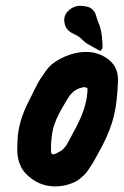

<svg xmlns="http://www.w3.org/2000/svg" viewBox="-20 -666 437 679"><path d="M308.6 -500Q293.9 -507.8 287.1 -512.2Q280.3 -516.6 273.4 -523.4Q266.6 -530.3 258.8 -536.1Q253.9 -540 242.7 -544.9Q231.4 -549.8 223.1 -557.1Q214.8 -564.5 210 -577.1Q209 -579.1 209 -580.6Q209 -582 208.5 -583.5Q208 -585 208 -586.9Q208 -588.9 207.5 -590.3Q207 -591.8 207 -593.8Q207 -612.3 218.8 -625Q238.3 -645.5 263.7 -645.5Q275.4 -645.5 291 -641.6Q300.8 -638.7 307.6 -631.8Q314.5 -625 316.9 -618.7Q319.3 -612.3 323.2 -599.6Q327.1 -586.9 330.1 -581.1Q339.8 -557.6 341.8 -519.5Q341.8 -516.6 342.3 -511.2Q342.8 -505.9 342.8 -503.9Q342.8 -488.3 333 -486.3ZM72.3 -50.8Q41 -83 41 -138.7Q41 -144.5 41.5 -154.3Q42 -164.1 42 -168.9Q43.9 -236.3 84 -312.5Q86.9 -318.4 100.6 -346.2Q114.3 -374 120.6 -383.8Q127 -393.6 140.6 -413.1Q154.3 -432.6 170.9 -444.3Q187.5 -456.1 209 -465.8Q247.1 -482.4 284.2 -482.4Q334 -482.4 370.1 -450.2Q397.5 -424.8 397.5 -382.8Q397.5 -376 396.5 -363.8Q395.5 -351.6 395.5 -346.7Q391.6 -280.3 375.5 -230Q359.4 -179.7 324.2 -118.2Q321.3 -113.3 314.5 -100.6Q307.6 -87.9 303.7 -82.5Q299.8 -77.1 293 -66.4Q286.1 -55.7 279.8 -49.3Q273.4 -43 264.2 -35.2Q254.9 -27.3 244.6 -22.5Q234.4 -17.6 221.7 -13.7Q200.2 -6.8 174.8 -6.8Q116.2 -6.8 72.3 -50.8ZM199.2 -283.2Q176.8 -244.1 168.5 -213.4Q160.2 -182.6 160.2 -134.8Q160.2 -120.1 167 -120.1Q173.8 -120.1 189.5 -128.9Q199.2 -133.8 206.1 -141.6Q212.9 -149.4 216.3 -154.8Q219.7 -160.2 228 -176.3Q236.3 -192.4 241.2 -201.2Q280.3 -271.5 287.1 -323.2Q291 -351.6 289.1 -353.5Q282.2 -361.3 262.7 -354.5Q256.8 -352.5 251.5 -349.6Q246.1 -346.7 242.7 -344.2Q239.3 -341.8 234.4 -336.9Q229.5 -332 227.5 -329.6Q225.6 -327.1 220.7 -319.3Q215.8 -311.5 214.4 -309.1Q212.9 -306.6 207 -296.4Q201.2 -286.1 199.2 -283.2Z"/></svg>

Font: Essays1743
Style: BoldItalic
Weight: 700
Italic angle: -10°
Designer: Based on the typeface in a 1743 English translation of the essays of Montaigne.  PostScript/TrueType font designed by Jo
Version: Version 002.100